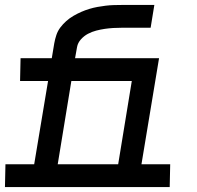

<svg xmlns="http://www.w3.org/2000/svg" viewBox="-26 -755 796 775"><path d="M451 -92 506 -428H262L207 -92ZM-6 0 -4 -92H112L168 -428H55L57 -520H183L193 -580Q196 -597 201.5 -613.5Q207 -630 217.5 -644Q228 -658 241.5 -670Q255 -682 270.5 -691Q286 -700 302 -707Q318 -714 334.5 -719Q351 -724 367.5 -727Q384 -730 400.5 -732Q417 -734 434 -734.5Q451 -735 467 -735H597L582 -643H466Q448 -643 431 -642Q414 -641 397 -638.5Q380 -636 362.5 -631.5Q345 -627 329 -618.5Q313 -610 300.5 -596Q288 -582 285 -565L277 -520H616L545 -92H661L659 0Z"/></svg>

Font: Iosevka Etoile SmBdObl
Style: Regular
Weight: 600
Italic angle: -9°
Designer: Belleve Invis
Foundry: Belleve Invis
Version: Version 15.5.2; ttfautohint (v1.8.4)